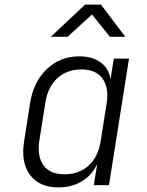

<svg xmlns="http://www.w3.org/2000/svg" viewBox="-20 -805 640 835"><path d="M234 10Q151 10 110.5 -44.5Q70 -99 85 -191L111 -358Q126 -450 184 -505Q242 -560 325 -560Q381 -560 417 -534Q453 -508 460 -463H461L475 -550H541L454 0H388L402 -87H400Q379 -42 335 -16Q291 10 234 10ZM261 -47Q324 -47 366 -85.5Q408 -124 418 -193L444 -356Q454 -425 425.5 -464Q397 -503 333 -503Q271 -503 229 -464.5Q187 -426 177 -356L151 -193Q141 -124 169.5 -85.5Q198 -47 261 -47ZM201 -645 350 -785H419L525 -645H458L380 -742L274 -645Z"/></svg>

Font: NKDuy Mono ExtraLight
Style: Italic
Weight: 200
Italic angle: -9°
Monospace: yes
Designer: NKDuy
Foundry: NKDuy
Version: Version 2.251; ttfautohint (v1.8.4.7-5d5b)